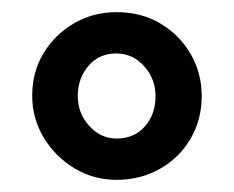

<svg xmlns="http://www.w3.org/2000/svg" viewBox="-20 -603 385 316"><path d="M172 -307Q134 -307 102.5 -326Q71 -345 52 -376.5Q33 -408 33 -445.4Q33 -485 52 -516Q71 -547 102.4 -565Q133.9 -583 171.8 -583Q213 -583 244.5 -564Q276 -545 294 -513.8Q312 -482.5 312 -444.8Q312 -406 293.5 -374.5Q275 -343 243 -325Q211 -307 172 -307ZM172 -375Q201 -375 218.5 -395Q236 -415 236 -444.9Q236 -473 217.3 -494Q198.6 -515 171.2 -515Q143 -515 125.5 -494.5Q108 -474 108 -445Q108 -416.6 126.9 -395.8Q145.7 -375 172 -375Z"/></svg>

Font: Yrsa
Style: Regular
Weight: 400
Designer: Anna Giedrys (Yrsa+Rasa design), David Brezina (Yrsa art-direction, Rasa art-direction, design)
Foundry: Rosetta Type Foundry
Version: Version 2.004